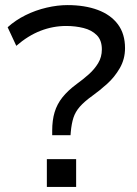

<svg xmlns="http://www.w3.org/2000/svg" viewBox="-20 -734 538 754"><path d="M185 -203V-221Q185 -262 194.5 -293.5Q204 -325 225 -351.5Q246 -378 281 -404Q306 -422 328.5 -442Q351 -462 365.5 -486Q380 -510 380 -540Q380 -576 360 -596Q340 -616 308 -624Q276 -632 240 -632Q188 -632 139 -613Q90 -594 44 -554L10 -627Q41 -655 80.5 -674.5Q120 -694 163 -704Q206 -714 245 -714Q313 -714 364 -695Q415 -676 443 -638.5Q471 -601 471 -545Q471 -502 450.5 -466.5Q430 -431 400.5 -404.5Q371 -378 343 -358Q311 -335 293.5 -315Q276 -295 268.5 -272Q261 -249 258 -216L257 -203ZM164 0V-109H279V0Z"/></svg>

Font: Nunito Sans 6pt
Style: Regular
Weight: 400
Version: Version 3.101;gftools[0.9.27]